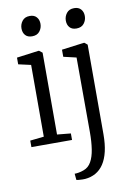

<svg xmlns="http://www.w3.org/2000/svg" viewBox="-107 -837 786 1145"><g transform="rotate(-10 286.0 -264.5)"><path d="M30.5 0V-39.5L114 -48.5V-483L38.5 -500V-540.5L170 -558H175L194 -543V-47.5L276.5 -39.5V0ZM149.5 -650Q123 -650 109 -665.8Q95 -681.5 95 -707Q95 -732 110.5 -752Q126 -772 156 -772H157Q183 -772 197.2 -756Q211.5 -740 211.5 -715Q211.5 -689.5 196 -669.8Q180.5 -650 150.5 -650ZM313.5 242.5Q308 243 296.5 242.8Q285 242.5 274.2 241.5Q263.5 240.5 260.5 239L257 201Q264.5 201.5 280.5 199Q296.5 196.5 313.5 190Q342.5 179.5 359 150.2Q375.5 121 382.5 76Q389.5 31 389.5 -26.5L388.5 -479.5L311 -497.5V-540.5L444.5 -558H449.5L467 -543.5V-1Q467 58.5 456.5 103Q446 147.5 426 177.5Q406 207.5 377.5 223.5Q349 239.5 313.5 242.5ZM418 -650Q391.5 -650 377.5 -665.8Q363.5 -681.5 363.5 -707Q363.5 -732 379 -752Q394.5 -772 424.5 -772H425.5Q451.5 -772 465.8 -756Q480 -740 480 -715Q480 -689.5 464.5 -669.8Q449 -650 419 -650Z"/></g></svg>

Font: Merriweather 36pt Light
Style: Regular
Weight: 300
Designer: Eben Sorkin
Foundry: Eben Sorkin
Version: Version 2.100